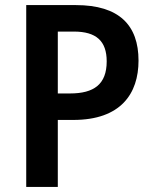

<svg xmlns="http://www.w3.org/2000/svg" viewBox="-20 -734 605 754"><path d="M278 -714H83V0H207V-263H268C454 -263 524 -366 524 -496C524 -635 448 -714 278 -714ZM270 -610C358 -610 399 -573 399 -493C399 -403 349 -367 255 -367H207V-610Z"/></svg>

Font: Noto Sans Ethiopic SemiCondensed SemiBold
Style: Regular
Weight: 600
Width: 4
Designer: Monotype Design Team
Foundry: Monotype Imaging Inc.
Version: Version 2.102